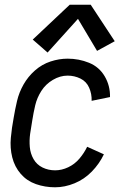

<svg xmlns="http://www.w3.org/2000/svg" viewBox="-20 -787 540 815"><path d="M182 -564 119 -619 276 -767H365L467 -612L392 -571L311 -707ZM214 8Q171 8 132.5 -5.5Q94 -19 68 -49Q42 -79 32 -119Q22 -159 26 -202Q30 -245 38 -287Q44 -323 52.5 -359Q61 -395 80 -428.5Q99 -462 128.5 -488Q158 -514 194.5 -526Q231 -538 267 -538Q315 -538 358 -520.5Q401 -503 424.5 -463Q448 -423 447 -375L369 -359Q370 -388 358.5 -414.5Q347 -441 321.5 -453.5Q296 -466 267 -466Q235 -466 204.5 -448Q174 -430 155.5 -401Q137 -372 129.5 -340Q122 -308 117 -276Q112 -248 108 -219.5Q104 -191 106.5 -163Q109 -135 122.5 -111.5Q136 -88 160.5 -76Q185 -64 214 -64Q242 -64 269.5 -77Q297 -90 317 -113.5Q337 -137 350 -164L421 -132Q402 -92 370 -59Q338 -26 296.5 -9Q255 8 214 8Z"/></svg>

Font: Iosevka SS08
Style: Italic
Weight: 400
Italic angle: -10°
Monospace: yes
Designer: Belleve Invis
Foundry: Belleve Invis
Version: 2.1.0; ttfautohint (v1.8.2)